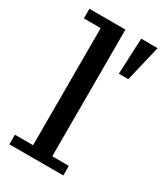

<svg xmlns="http://www.w3.org/2000/svg" viewBox="-173 -757 720 832"><g transform="rotate(30 187.0 -341.0)"><path d="M15 0V-48H106V-634H22V-682H202V-48H285V0ZM273 -502 281 -682H363L320.3 -502Z"/></g></svg>

Font: Montagu Slab
Style: Bold
Weight: 700
Designer: Florian Karsten
Foundry: Florian Karsten
Version: Version 1.000